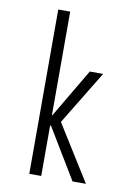

<svg xmlns="http://www.w3.org/2000/svg" viewBox="-85 -807 620 863"><g transform="rotate(10 225.0 -375.0)"><path d="M110 0V-750H164.5V-276.5H166L298 -500H359L209.5 -254.5L368.5 0H307.5L168.5 -230H164.5V0Z"/></g></svg>

Font: Trispace Condensed ExtraLight
Style: Regular
Weight: 200
Width: 3
Designer: Tyler Finck
Foundry: Etcetera Type Company
Version: Version 1.210; ttfautohint (v1.8.3)